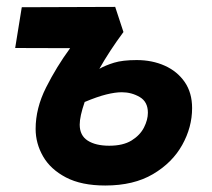

<svg xmlns="http://www.w3.org/2000/svg" viewBox="-20 -539 626 568"><path d="M291.5 9.8Q220.7 9.8 175 -14.2Q129.4 -38.1 107.4 -76.4Q85.4 -114.7 85.4 -157.7Q85.4 -218.8 116.2 -280Q147 -341.3 187.5 -396.5L24.9 -397L44.4 -517.6L320.8 -518.6L345.2 -444.3Q303.7 -388.2 273.9 -335.4Q292 -345.7 317.4 -353.5Q342.8 -361.3 384.3 -361.3Q430.2 -361.3 467.3 -344.7Q504.4 -328.1 526.4 -296.4Q548.3 -264.6 548.3 -219.2Q548.3 -162.6 519 -110.1Q489.7 -57.6 432.6 -23.9Q375.5 9.8 291.5 9.8ZM230.5 -237.3Q215.8 -194.8 215.8 -170.4Q215.8 -138.2 239.5 -123Q263.2 -107.9 303.2 -107.9Q344.2 -107.9 369.4 -123.5Q394.5 -139.2 406 -161.9Q417.5 -184.6 417.5 -205.6Q417.5 -237.8 393.3 -252Q369.1 -266.1 340.3 -266.1Q320.8 -266.1 294.2 -259.5Q267.6 -252.9 230.5 -237.3Z"/></svg>

Font: CaskaydiaCove NF
Style: Bold Italic
Weight: 700
Italic angle: -10°
Designer: Aaron Bell
Foundry: Saja Typeworks
Version: Version 2111.001; VTT 6.35;Nerd Fonts 3.2.1